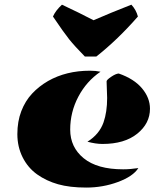

<svg xmlns="http://www.w3.org/2000/svg" viewBox="-20 -804 707 832"><path d="M494.6 -485.4Q561 -462.4 595.5 -421.1Q629.9 -379.9 629.9 -333Q629.9 -269 574.7 -224.6Q519.5 -180.2 424.3 -180.2Q394.5 -180.2 358.9 -189.9Q410.6 -222.2 428.7 -273.9Q444.3 -318.8 444.3 -379.4Q444.3 -391.1 441.9 -451.2Q441.4 -457.5 461.7 -471.2Q481.9 -484.9 494.6 -485.4ZM415.5 -493.2Q355 -452.1 319.6 -385.3Q284.2 -318.4 284.2 -242.2Q284.2 -166 342.8 -118.2Q401.4 -70.3 513.7 -70.3Q544.4 -70.3 579.6 -75.7Q556.6 -39.6 491.2 -15.4Q425.8 8.8 354 8.8Q282.2 8.8 231.4 -5.6Q180.7 -20 140.9 -48.3Q101.1 -76.7 78.1 -122.3Q55.2 -168 55.2 -222.9Q55.2 -277.8 72.3 -322.3Q89.4 -366.7 119.1 -398.4Q148.9 -430.2 188.5 -453.1Q267.1 -497.6 369.6 -497.6Q395 -497.6 415.5 -493.2ZM577.6 -732.4Q490.7 -632.8 397.5 -559.1H347.7Q302.7 -605 279.5 -634Q256.3 -663.1 209.5 -732.4Q221.2 -758.8 248.5 -783.7Q325.7 -747.6 385.3 -716.3Q458 -748 549.3 -783.7Q569.8 -761.7 577.6 -732.4Z"/></svg>

Font: Emblema One
Style: Regular
Weight: 400
Designer: Riccardo De Franceschi
Foundry: Riccardo De Franceschi
Version: Version 1.003